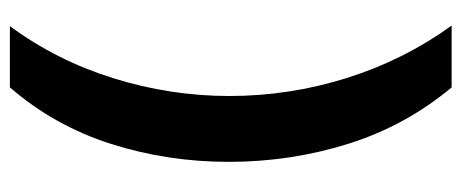

<svg xmlns="http://www.w3.org/2000/svg" viewBox="-286 -468 912 379"><g transform="rotate(90 169.5 -278.0)"><path d="M299 -274Q299 -153 263.5 -41.5Q228 70 152 158H31Q99 66 134 -46.5Q169 -159 169 -275Q169 -394 133.5 -507Q98 -620 30 -714H152Q228 -623 263.5 -509.5Q299 -396 299 -274Z"/></g></svg>

Font: Noto Sans Kawi
Style: Bold
Weight: 700
Designer: Fadhl Haqq
Version: Version 1.000